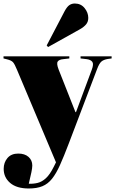

<svg xmlns="http://www.w3.org/2000/svg" viewBox="-30 -844 656 1094"><path d="M134 230Q65 230 28 198.5Q-9 167 -9 118Q-9 82 12.5 56.5Q34 31 74 31Q111 31 132.5 50Q154 69 154 99Q154 113 149 137Q144 161 134 203Q161 204 185 198Q209 192 231.5 171.5Q254 151 276 107L289 81L67 -446Q54 -478 44.5 -489Q35 -500 10 -506L-10 -511V-523H365V-511L331 -507Q307 -505 299 -493.5Q291 -482 304 -448L400 -205H403L493 -447Q505 -479 496 -491.5Q487 -504 464 -507L429 -511V-523H606V-511L584 -508Q560 -504 547.5 -493Q535 -482 523 -450L361 -24Q334 47 312 96Q290 145 266.5 174.5Q243 204 211.5 217Q180 230 134 230ZM244 -576 236 -585 338 -780Q352 -806 365.5 -815Q379 -824 396 -824Q431 -824 452 -798Q473 -772 473 -742Q473 -720 460.5 -705Q448 -690 425 -677Z"/></svg>

Font: Display Black
Style: Regular
Weight: 900
Designer: Latin by Veronika Burian and Jose Scaglione. Greek by Irene Vlachou. Cyrillic by Vera Evstafieva.
Foundry: TypeTogether
Version: Version 3.002